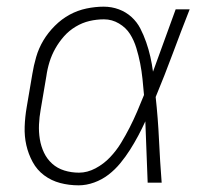

<svg xmlns="http://www.w3.org/2000/svg" viewBox="-20 -548 640 576"><path d="M216 8Q187 8 160.5 1Q134 -6 112.5 -22Q91 -38 78 -62Q65 -86 59 -112.5Q53 -139 54 -168Q55 -197 60 -226L77 -326Q81 -351 88.5 -377Q96 -403 110 -426.5Q124 -450 144.5 -470.5Q165 -491 189 -504Q213 -517 239.5 -522.5Q266 -528 291 -528Q315 -528 336.5 -520Q358 -512 374.5 -497Q391 -482 401 -462.5Q411 -443 418.5 -421.5Q426 -400 431 -378Q436 -356 439 -333Q456 -380 473 -426.5Q490 -473 507 -520H549Q523 -454 498.5 -388Q474 -322 447 -257Q454 -193 457 -128.5Q460 -64 465 0H423Q421 -46 419.5 -92Q418 -138 416 -184Q406 -162 394.5 -140.5Q383 -119 370 -98.5Q357 -78 341 -58.5Q325 -39 305.5 -24Q286 -9 262.5 -0.5Q239 8 216 8ZM217 -30Q242 -30 266.5 -43Q291 -56 310 -76Q329 -96 343 -119Q357 -142 369 -165.5Q381 -189 391.5 -213.5Q402 -238 412 -263Q410 -287 407.5 -311Q405 -335 400.5 -358Q396 -381 389 -404Q382 -427 370 -446Q358 -465 337 -477.5Q316 -490 292 -490Q270 -490 248.5 -485Q227 -480 207 -468Q187 -456 172 -439Q157 -422 146 -402.5Q135 -383 128.5 -362Q122 -341 119 -319L102 -219Q98 -197 97 -174.5Q96 -152 99.5 -130.5Q103 -109 112 -90Q121 -71 136.5 -57Q152 -43 173 -36.5Q194 -30 217 -30Z"/></svg>

Font: Iosevka Extralight Extended
Style: Italic
Weight: 200
Width: 7
Italic angle: -9°
Monospace: yes
Designer: Belleve Invis
Foundry: Belleve Invis
Version: Version 32.5.0; ttfautohint (v1.8.4)